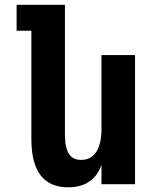

<svg xmlns="http://www.w3.org/2000/svg" viewBox="-20 -780 642 813"><path d="M268.1 13.2Q191.4 13.2 152.1 -37.6Q112.8 -88.4 112.8 -191.9V-649.9H50.3V-759.8H254.9V-213.9Q254.9 -155.8 271.2 -129.4Q287.6 -103 323.2 -103Q366.2 -103 387.9 -137.5Q409.7 -171.9 409.7 -233.9V-546.9H551.8V0H409.7V-82Q394.5 -36.6 358.6 -11.7Q322.8 13.2 268.1 13.2Z"/></svg>

Font: Hack
Style: Bold
Weight: 700
Monospace: yes
Designer: Christopher Simpkins
Foundry: Christopher Simpkins
Version: Version 2.017